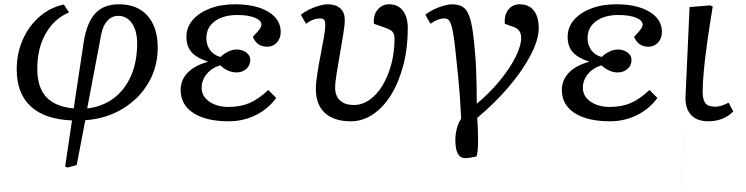

<svg xmlns="http://www.w3.org/2000/svg" viewBox="-20 -552 3483 896"><path d="M295 230 284 225 316 10Q189 5 123.5 -55.5Q58 -116 58 -228Q58 -303 86 -366.5Q114 -430 163.5 -473.5Q213 -517 278 -531L302 -494Q232 -464 193 -395Q154 -326 154 -231Q154 -144 196 -99Q238 -54 324 -46L371 -358Q386 -449 425.5 -490.5Q465 -532 535 -532Q621 -532 668.5 -478.5Q716 -425 716 -330Q716 -239 672.5 -165Q629 -91 552.5 -44.5Q476 2 378 9L338 218ZM387 -46Q458 -54 510.5 -93.5Q563 -133 591.5 -198.5Q620 -264 620 -349Q620 -408 596 -443Q572 -478 532 -478Q502 -478 481 -455Q460 -432 452 -390Z M1048 14Q942 14 882.5 -24.5Q823 -63 823 -132Q823 -179 856 -213Q889 -247 949 -263V-265Q897 -282 873.5 -309Q850 -336 850 -380Q850 -425 879.5 -459Q909 -493 960 -512.5Q1011 -532 1077 -532Q1174 -532 1232 -497Q1290 -462 1290 -403Q1290 -373 1272 -353.5Q1254 -334 1227 -334Q1179 -334 1160 -380Q1183 -404 1191.5 -416Q1200 -428 1200 -437Q1200 -457 1169 -469.5Q1138 -482 1087 -482Q1022 -482 982.5 -453Q943 -424 943 -374Q943 -342 960.5 -318Q978 -294 1009 -286Q1025 -302 1045.5 -311.5Q1066 -321 1084 -321Q1111 -321 1129.5 -307Q1148 -293 1148 -272Q1148 -247 1129.5 -230.5Q1111 -214 1084 -214Q1044 -214 1008 -247Q969 -236 945 -207Q921 -178 921 -142Q921 -103 956.5 -78Q992 -53 1047 -53Q1102 -53 1144 -71Q1186 -89 1232 -132L1269 -95Q1231 -43 1173 -14.5Q1115 14 1048 14Z M1617 14Q1538 14 1496 -25Q1454 -64 1454 -137Q1454 -164 1460.5 -206.5Q1467 -249 1476 -294.5Q1485 -340 1491.5 -378Q1498 -416 1498 -434Q1498 -452 1493 -459Q1488 -466 1474 -466Q1441 -466 1408 -441L1384 -483Q1399 -496 1421.5 -507Q1444 -518 1467.5 -525Q1491 -532 1509 -532Q1547 -532 1568 -513Q1589 -494 1589 -459Q1589 -436 1582 -393Q1575 -350 1566.5 -301.5Q1558 -253 1551 -209.5Q1544 -166 1544 -142Q1544 -104 1567 -83Q1590 -62 1631 -62Q1670 -62 1704.5 -86Q1739 -110 1765 -153Q1791 -196 1806 -252Q1821 -308 1821 -371Q1821 -394 1811 -404.5Q1801 -415 1768 -426L1725 -441Q1721 -480 1741.5 -506Q1762 -532 1796 -532Q1837 -532 1860 -502.5Q1883 -473 1883 -420Q1883 -328 1862.5 -249Q1842 -170 1806 -111Q1770 -52 1721.5 -19Q1673 14 1617 14Z M2151 186Q2105 186 2105 102Q2105 74 2112 47.5Q2119 21 2132 2Q2130 -35 2128.5 -61Q2127 -87 2125 -115.5Q2123 -144 2119 -184.5Q2115 -225 2108 -291Q2101 -364 2094 -401.5Q2087 -439 2078.5 -452.5Q2070 -466 2055 -466Q2023 -466 1989 -441L1965 -483Q1980 -496 2002.5 -507Q2025 -518 2049 -525Q2073 -532 2090 -532Q2127 -532 2147.5 -513.5Q2168 -495 2179 -445.5Q2190 -396 2197 -302Q2200 -276 2201.5 -237Q2203 -198 2204 -154Q2205 -110 2205 -68Q2265 -118 2311.5 -174.5Q2358 -231 2385 -284Q2412 -337 2412 -375Q2412 -413 2380 -425L2336 -441Q2332 -480 2351.5 -506Q2371 -532 2405 -532Q2448 -532 2471 -503Q2494 -474 2494 -420Q2494 -368 2457.5 -297Q2421 -226 2356 -149Q2291 -72 2207 -2Q2209 23 2210 56Q2211 89 2211 104Q2211 153 2204 178Q2186 182 2173.5 184Q2161 186 2151 186Z M2827 14Q2721 14 2661.5 -24.5Q2602 -63 2602 -132Q2602 -179 2635 -213Q2668 -247 2728 -263V-265Q2676 -282 2652.5 -309Q2629 -336 2629 -380Q2629 -425 2658.5 -459Q2688 -493 2739 -512.5Q2790 -532 2856 -532Q2953 -532 3011 -497Q3069 -462 3069 -403Q3069 -373 3051 -353.5Q3033 -334 3006 -334Q2958 -334 2939 -380Q2962 -404 2970.5 -416Q2979 -428 2979 -437Q2979 -457 2948 -469.5Q2917 -482 2866 -482Q2801 -482 2761.5 -453Q2722 -424 2722 -374Q2722 -342 2739.5 -318Q2757 -294 2788 -286Q2804 -302 2824.5 -311.5Q2845 -321 2863 -321Q2890 -321 2908.5 -307Q2927 -293 2927 -272Q2927 -247 2908.5 -230.5Q2890 -214 2863 -214Q2823 -214 2787 -247Q2748 -236 2724 -207Q2700 -178 2700 -142Q2700 -103 2735.5 -78Q2771 -53 2826 -53Q2881 -53 2923 -71Q2965 -89 3011 -132L3048 -95Q3010 -43 2952 -14.5Q2894 14 2827 14Z M3286 14Q3234 14 3206.5 -14Q3179 -42 3179 -94Q3179 -97 3178 -80.5Q3177 -64 3176 -36Q3176 -36 3176 -36Q3176 -36 3176 -36Q3174 0 3172 49.5Q3170 99 3167.5 149.5Q3165 200 3163 242Q3161 284 3160 306.5Q3159 329 3159.5 322Q3160 315 3162 268Q3164 221 3168.5 124Q3173 27 3180.5 -131Q3188 -289 3198 -519L3294 -527L3306 -522Q3292 -436 3281 -359Q3270 -282 3264.5 -221.5Q3259 -161 3259 -124Q3259 -86 3272 -70Q3285 -54 3317 -54Q3345 -54 3380 -73L3402 -32Q3356 14 3286 14Z"/></svg>

Font: Literata 7pt
Style: Italic
Weight: 400
Italic angle: -2°
Designer: Latin by Veronika Burian and Jose Scaglione. Greek by Irene Vlachou. Cyrillic by Vera Evstafieva
Foundry: TypeTogether
Version: Version 3.002